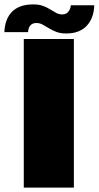

<svg xmlns="http://www.w3.org/2000/svg" viewBox="-49 -852 448 872"><path d="M59 0H286.5V-675H59ZM251 -700Q285 -700 308 -709.8Q331 -719.5 345 -735Q359 -750.5 366.5 -767.8Q374 -785 376.5 -801.2Q379 -817.5 379 -828H272.5Q272.5 -820.5 268.5 -810.5Q264.5 -800.5 256 -793.5Q247.5 -786.5 234 -786.5Q219.5 -786.5 206.5 -793.2Q193.5 -800 179 -809.2Q164.5 -818.5 146.2 -825.2Q128 -832 102.5 -832Q67 -832 43 -822.5Q19 -813 4.8 -797.8Q-9.5 -782.5 -16.8 -765.2Q-24 -748 -26.5 -732.2Q-29 -716.5 -29 -706H78.5Q78.5 -713.5 81.5 -723.2Q84.5 -733 92.8 -740.2Q101 -747.5 117 -747.5Q131.5 -747.5 144.8 -740.2Q158 -733 173 -723.8Q188 -714.5 206.8 -707.2Q225.5 -700 251 -700Z"/></svg>

Font: Anybody UltraCondensed Thin Black
Style: Regular
Weight: 900
Version: Version 1.111